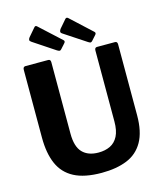

<svg xmlns="http://www.w3.org/2000/svg" viewBox="-138 -1064 997 1175"><g transform="rotate(-15 360.5 -476.5)"><path d="M659 -275Q659 -170 623 -107Q587 -44 520 -17Q453 10 360 10Q251 10 185.5 -24.5Q120 -59 90.5 -126.5Q61 -194 61 -293V-722Q61 -742 77 -742H221Q236 -742 236 -724V-271Q236 -189 271.5 -152Q307 -115 373 -115Q415 -115 447 -130.5Q479 -146 497 -181Q515 -216 515 -274V-723Q515 -742 530 -742H644Q659 -742 659 -724V-275ZM190 -956Q199 -968 209 -958L343 -835Q353 -826 341 -814L315 -785Q309 -778 303.5 -778.5Q298 -779 288 -785L151 -876Q140 -883 140 -890Q140 -897 147 -906ZM386 -956Q395 -968 406 -958L539 -835Q549 -826 537 -814L511 -785Q505 -778 499.5 -778.5Q494 -779 485 -785L347 -876Q336 -883 336.5 -890Q337 -897 343 -906Z"/></g></svg>

Font: Libre Franklin
Style: Bold
Weight: 700
Designer: Pablo Impallari, Rodrigo Fuenzalida, Nhung Nguyen
Foundry: Impallari Type
Version: Version 3.000